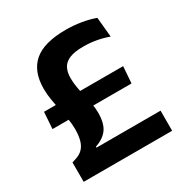

<svg xmlns="http://www.w3.org/2000/svg" viewBox="-154 -771 850 890"><g transform="rotate(-30 271.0 -326.0)"><path d="M37 -284 43 -373H466.5L460 -284ZM170.5 -107.5H513.5V0H40V-104L59.5 -110Q84.5 -117.5 99.8 -133.5Q115 -149.5 121.5 -174.2Q128 -199 128 -232.5Q128 -259.5 123 -288.2Q118 -317 111.5 -347Q105 -377 100 -407Q95 -437 95 -466Q95 -559 149.2 -605.5Q203.5 -652 320 -652Q361.5 -652 402.2 -645.2Q443 -638.5 475 -626.5L485 -520.5Q452 -532.5 419 -538.2Q386 -544 351.5 -544Q305.5 -544 278.2 -533Q251 -522 239.2 -500.2Q227.5 -478.5 227.5 -446Q227.5 -421.5 232 -396Q236.5 -370.5 242.8 -344.5Q249 -318.5 253.8 -293.5Q258.5 -268.5 258.5 -244.5Q258.5 -187.5 237 -157.8Q215.5 -128 170.5 -112.5Z"/></g></svg>

Font: Anek Bangla
Style: Semi-bold
Weight: 600
Designer: Sulekha Rajkumar (Bangla), Yesha Goshar (Latin)
Foundry: Ek Type
Version: Version 1.002;March 21, 2022;FontCreator 13.0.0.2683 64-bit